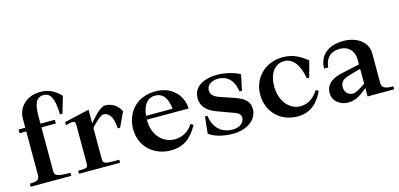

<svg xmlns="http://www.w3.org/2000/svg" viewBox="-69 -1211 3449 1661"><g transform="rotate(-15 1655.0 -380.0)"><path d="M130 -584V-505H70V-472H130V-78C130 -30 88 -29 43 -27V0H407V-27C312 -29 266 -30 266 -78V-472H395V-505H266V-577C266 -677 287 -737 355 -737C414 -737 447 -687 450 -539H472L516 -687C466 -742 406 -771 335 -771C212 -771 130 -689 130 -584Z M901 -293H923L984 -425C957 -478 907 -513 846 -513C798 -513 724 -420 699 -392V-514L476 -463V-435C502 -441 522 -447 537 -447C554 -447 563 -439 563 -412V-67C563 -26 544 -28 476 -27V0H844V-27C730 -28 699 -24 699 -71V-350C737 -397 792 -442 811 -442C846 -442 896 -418 901 -293Z M1028 -251C1028 -86 1156 11 1297 11C1416 11 1486 -47 1543 -153L1518 -166C1484 -106 1418 -73 1358 -73C1248 -73 1164 -160 1164 -297V-300H1538C1533 -425 1439 -518 1298 -518C1127 -518 1028 -397 1028 -251ZM1166 -334C1174 -426 1216 -483 1286 -483C1348 -483 1392 -442 1404 -334Z M2053 -468C2025 -487 1942 -518 1852 -518C1729 -518 1636 -467 1636 -367C1636 -280 1696 -240 1766 -214L1861 -179C1923 -156 1966 -148 1966 -104C1966 -65 1930 -25 1860 -25C1778 -25 1695 -71 1679 -197H1657L1641 -47C1683 -12 1766 11 1855 11C1972 11 2074 -52 2074 -152C2074 -222 2029 -258 1939 -288L1829 -325C1782 -341 1747 -361 1747 -407C1747 -448 1785 -483 1850 -483C1926 -483 1987 -437 2001 -328H2023Z M2654 -432C2591 -482 2530 -518 2438 -518C2273 -518 2167 -397 2167 -255C2167 -100 2278 11 2435 11C2553 11 2624 -64 2665 -157L2641 -169C2590 -90 2534 -68 2477 -68C2385 -68 2302 -158 2302 -292C2302 -403 2354 -482 2442 -482C2519 -482 2574 -409 2593 -288H2615Z M3060 -331V-287C3016 -278 2974 -267 2905 -253C2830 -238 2751 -202 2751 -114C2751 -31 2826 8 2885 8C2955 8 2995 -22 3061 -75V0H3299V-27C3252 -29 3196 -25 3196 -88V-350C3196 -449 3104 -518 2982 -518C2815 -518 2759 -419 2760 -330H2797C2801 -403 2845 -460 2932 -460C3017 -460 3060 -402 3060 -331ZM2873 -135C2873 -175 2898 -198 2936 -211C2968 -222 3007 -232 3060 -247L3061 -114C2991 -70 2975 -57 2942 -57C2911 -57 2873 -81 2873 -135Z"/></g></svg>

Font: Ortica Linear
Style: Bold
Weight: 700
Designer: Benedetta Bovani
Foundry: Collletttivo
Version: Version 2.000;Glyphs 3.1.2 (3151)